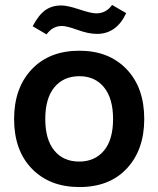

<svg xmlns="http://www.w3.org/2000/svg" viewBox="-20 -747 640 776"><path d="M301 9Q181 9 109 -65Q37 -139 37 -266Q37 -391 108 -466.5Q179 -542 301 -542Q420 -542 491.5 -467.5Q563 -393 563 -266Q563 -142 493 -66.5Q423 9 301 9ZM300 -94Q363 -94 400 -138Q437 -182 437 -266Q437 -349 400.5 -394Q364 -439 301 -439Q237 -439 200 -394.5Q163 -350 163 -266Q163 -183 199.5 -138.5Q236 -94 300 -94ZM372 -610Q338 -610 294 -626Q250 -642 230 -642Q193 -642 168 -608L112 -641Q137 -688 164 -706.5Q191 -725 227 -725Q253 -725 300.5 -709Q348 -693 369 -693Q409 -693 433 -727L490 -694Q451 -610 372 -610Z"/></svg>

Font: Mona Sans SemiBold
Style: Regular
Weight: 600
Designer: Deni Anggara
Foundry: GitHub
Version: Version 2.000;Glyphs 3.2.3 (3260)